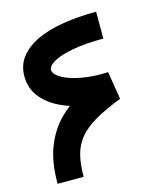

<svg xmlns="http://www.w3.org/2000/svg" viewBox="-114 -858 822 946"><g transform="rotate(-15 297.0 -385.0)"><path d="M62 0Q62 -111 92 -187Q122 -263 174 -315Q226 -367 295.5 -402Q365 -437 445 -467L468 -325Q386 -293 332.5 -262Q279 -231 249 -194.5Q219 -158 207 -111Q195 -64 195 0ZM447 -325Q370 -322 297.5 -335Q225 -348 167 -376.5Q109 -405 75 -449.5Q41 -494 41 -554Q41 -610 73 -651Q105 -692 162 -718.5Q219 -745 296.5 -757.5Q374 -770 465 -770V-633Q374 -633 309 -621Q244 -609 210 -590Q176 -571 176 -550Q176 -534 196 -518Q216 -502 252 -489.5Q288 -477 337 -470.5Q386 -464 445 -467Z"/></g></svg>

Font: Alexandria SemiBold
Style: Regular
Weight: 600
Designer: Mohamed Gaber
Foundry: Kief Type Foundry
Version: Version 5.100